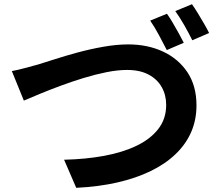

<svg xmlns="http://www.w3.org/2000/svg" viewBox="-20 -869 1040 908"><path d="M36 -532.9Q63.8 -537.9 97.9 -547.2Q132.1 -556.4 159.5 -563.8Q188.3 -572.5 237.6 -588.4Q286.9 -604.4 346.5 -620.6Q406 -636.8 468.9 -647.9Q531.7 -659 586.5 -659Q677.3 -659 750.1 -625.5Q822.9 -591.9 866.1 -527.6Q909.2 -463.3 909.2 -370.3Q909.2 -302.1 884.1 -244.5Q859 -186.8 810.7 -140.5Q762.5 -94.1 693.2 -60.3Q624 -26.5 535 -6.1Q446 14.2 340.5 19.2L283.1 -113.6Q384.3 -115.9 472 -131.9Q559.6 -148 625.6 -179.6Q691.6 -211.3 728.7 -259.3Q765.9 -307.3 765.9 -372.7Q765.9 -419.8 744.8 -457.1Q723.7 -494.5 682.6 -516.3Q641.4 -538.2 581.3 -538.2Q536.6 -538.2 483.9 -527.7Q431.1 -517.1 375.6 -500.2Q320.2 -483.2 267.2 -463.6Q214.3 -444 169.3 -425.4Q124.4 -406.8 92.8 -393.2ZM769.5 -804Q782.5 -786 797.2 -760.8Q812 -735.7 825.8 -710.7Q839.6 -685.7 849.1 -666.6L768.8 -632.3Q753.2 -663.3 731.7 -703Q710.3 -742.7 690.3 -771.5ZM887.9 -849.1Q901.1 -830.4 916.5 -805.1Q931.8 -779.8 946.1 -755.2Q960.4 -730.6 968.9 -712.9L889.4 -678.6Q874 -710.3 851.6 -749.5Q829.3 -788.6 808.9 -816.6Z"/></svg>

Font: Noto Sans SC Thin
Style: Regular
Weight: 100
Designer: Ryoko NISHIZUKA 西塚涼子 (kana, bopomofo & ideographs); Paul D. Hunt (Latin, Greek & Cyrillic); Sandoll Communications 산돌커뮤니
Foundry: Adobe
Version: Version 2.004-H2;hotconv 1.0.118;makeotfexe 2.5.65603